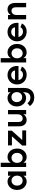

<svg xmlns="http://www.w3.org/2000/svg" viewBox="2163 -2910 972 5338"><g transform="rotate(-90 2649.0 -241.0)"><path d="M435.5 -252Q435.5 -296.9 417.7 -332.3Q399.9 -367.7 368.4 -387.5Q336.9 -407.2 296.9 -407.2Q256.3 -407.2 224.6 -387.2Q192.9 -367.2 175 -332Q157.2 -296.9 157.2 -252Q157.2 -207 175 -171.9Q192.9 -136.7 224.6 -116.7Q256.3 -96.7 296.9 -96.7Q336.9 -96.7 368.4 -116.5Q399.9 -136.2 417.7 -171.6Q435.5 -207 435.5 -252ZM431.6 0V-72.3H427.7Q403.3 -29.8 364.3 -8.1Q325.2 13.7 273.4 13.7Q205.6 13.7 151.6 -21Q97.7 -55.7 66.9 -116.2Q36.1 -176.8 36.1 -252Q36.1 -327.1 66.9 -387.7Q97.7 -448.2 151.6 -482.9Q205.6 -517.6 273.4 -517.6Q325.2 -517.6 364.3 -495.8Q403.3 -474.1 427.7 -431.6H431.6V-503.9H551.8V0Z M674.3 -707H793.5V-431.6H797.9Q822.3 -474.6 861.1 -496.1Q899.9 -517.6 951.7 -517.6Q1020 -517.6 1074 -482.9Q1127.9 -448.2 1158.4 -387.5Q1189 -326.7 1189 -252Q1189 -177.2 1158.4 -116.5Q1127.9 -55.7 1074 -21Q1020 13.7 951.7 13.7Q899.9 13.7 861.1 -7.8Q822.3 -29.3 797.9 -72.3H793.5V0H674.3ZM1067.9 -252Q1067.9 -296.9 1050.3 -332Q1032.7 -367.2 1000.7 -387.2Q968.8 -407.2 928.2 -407.2Q888.7 -407.2 857.2 -387.5Q825.7 -367.7 807.6 -332.3Q789.6 -296.9 789.6 -252Q789.6 -207 807.6 -171.6Q825.7 -136.2 857.2 -116.5Q888.7 -96.7 928.2 -96.7Q968.8 -96.7 1000.7 -116.7Q1032.7 -136.7 1050.3 -171.9Q1067.9 -207 1067.9 -252Z M1271 -108.4 1523.9 -391.1V-395.5H1274.9V-503.9H1685.1V-398.4L1429.2 -112.8V-108.4H1692.9V0H1271Z M2260.3 0H2141.1V-74.2H2137.7Q2117.2 -33.2 2076.9 -9.8Q2036.6 13.7 1983.9 13.7Q1927.2 13.7 1887 -12.2Q1846.7 -38.1 1825.9 -86.7Q1805.2 -135.3 1805.2 -202.1V-503.9H1925.3V-221.7Q1924.8 -162.1 1950.4 -129.6Q1976.1 -97.2 2023.9 -96.7Q2056.6 -97.2 2083 -112.8Q2109.4 -128.4 2125.2 -161.1Q2141.1 -193.8 2141.1 -242.2V-503.9H2260.3Z M2757.3 -259.8Q2757.3 -303.2 2739.5 -337.4Q2721.7 -371.6 2690.2 -390.4Q2658.7 -409.2 2618.7 -409.2Q2578.1 -409.2 2546.4 -390.1Q2514.6 -371.1 2496.8 -337.2Q2479 -303.2 2479 -259.8Q2479 -216.3 2496.8 -182.4Q2514.6 -148.4 2546.4 -129.4Q2578.1 -110.4 2618.7 -110.4Q2658.7 -110.4 2690.2 -129.2Q2721.7 -147.9 2739.5 -182.1Q2757.3 -216.3 2757.3 -259.8ZM2367.7 105.5 2449.7 36.1Q2483.4 79.1 2519.3 98.4Q2555.2 117.7 2602.1 118.2Q2675.3 117.7 2714.1 74.2Q2752.9 30.8 2752.4 -50.8V-85H2749.5Q2725.1 -43.9 2686 -22.9Q2647 -2 2595.2 -2Q2527.3 -2 2473.4 -35.6Q2419.4 -69.3 2388.7 -128.2Q2357.9 -187 2357.9 -259.8Q2357.9 -332.5 2388.7 -391.4Q2419.4 -450.2 2473.4 -483.9Q2527.3 -517.6 2595.2 -517.6Q2647 -517.6 2686 -496.6Q2725.1 -475.6 2749.5 -434.6H2752.4V-503.9H2872.6V-50.8Q2872.6 34.7 2840.3 96.7Q2808.1 158.7 2748 191.7Q2688 224.6 2606 224.6Q2531.2 224.6 2474.1 195.6Q2417 166.5 2367.7 105.5Z M2970.2 -252Q2970.2 -328.1 3004.2 -388.7Q3038.1 -449.2 3097.4 -483.4Q3156.7 -517.6 3231 -517.6Q3304.7 -517.6 3362.3 -483.6Q3419.9 -449.7 3451.9 -389.4Q3483.9 -329.1 3483.9 -252.9Q3483.9 -225.6 3481.9 -212.9H3092.3Q3097.7 -175.3 3118.2 -147Q3138.7 -118.7 3170.7 -103.3Q3202.6 -87.9 3241.7 -87.9Q3284.2 -87.9 3314.9 -106.7Q3345.7 -125.5 3361.8 -159.2L3466.3 -118.2Q3435.5 -56.2 3377.4 -21.2Q3319.3 13.7 3240.7 13.7Q3162.1 13.7 3100.6 -20.8Q3039.1 -55.2 3004.6 -115.7Q2970.2 -176.3 2970.2 -252ZM3359.4 -309.6Q3356.4 -339.8 3339.4 -364Q3322.3 -388.2 3294.2 -402.1Q3266.1 -416 3231 -416Q3180.2 -416 3143.6 -387.2Q3106.9 -358.4 3095.2 -309.6Z M3582 -707H3701.2V-431.6H3705.6Q3730 -474.6 3768.8 -496.1Q3807.6 -517.6 3859.4 -517.6Q3927.7 -517.6 3981.7 -482.9Q4035.6 -448.2 4066.2 -387.5Q4096.7 -326.7 4096.7 -252Q4096.7 -177.2 4066.2 -116.5Q4035.6 -55.7 3981.7 -21Q3927.7 13.7 3859.4 13.7Q3807.6 13.7 3768.8 -7.8Q3730 -29.3 3705.6 -72.3H3701.2V0H3582ZM3975.6 -252Q3975.6 -296.9 3958 -332Q3940.4 -367.2 3908.4 -387.2Q3876.5 -407.2 3835.9 -407.2Q3796.4 -407.2 3764.9 -387.5Q3733.4 -367.7 3715.3 -332.3Q3697.3 -296.9 3697.3 -252Q3697.3 -207 3715.3 -171.6Q3733.4 -136.2 3764.9 -116.5Q3796.4 -96.7 3835.9 -96.7Q3876.5 -96.7 3908.4 -116.7Q3940.4 -136.7 3958 -171.9Q3975.6 -207 3975.6 -252Z M4169.4 -252Q4169.4 -328.1 4203.4 -388.7Q4237.3 -449.2 4296.6 -483.4Q4356 -517.6 4430.2 -517.6Q4503.9 -517.6 4561.5 -483.6Q4619.1 -449.7 4651.1 -389.4Q4683.1 -329.1 4683.1 -252.9Q4683.1 -225.6 4681.2 -212.9H4291.5Q4296.9 -175.3 4317.4 -147Q4337.9 -118.7 4369.9 -103.3Q4401.9 -87.9 4440.9 -87.9Q4483.4 -87.9 4514.2 -106.7Q4544.9 -125.5 4561 -159.2L4665.5 -118.2Q4634.8 -56.2 4576.7 -21.2Q4518.6 13.7 4439.9 13.7Q4361.3 13.7 4299.8 -20.8Q4238.3 -55.2 4203.9 -115.7Q4169.4 -176.3 4169.4 -252ZM4558.6 -309.6Q4555.7 -339.8 4538.6 -364Q4521.5 -388.2 4493.4 -402.1Q4465.3 -416 4430.2 -416Q4379.4 -416 4342.8 -387.2Q4306.2 -358.4 4294.4 -309.6Z M4781.2 -503.9H4900.4V-429.7H4903.8Q4924.3 -470.7 4964.6 -494.1Q5004.9 -517.6 5057.6 -517.6Q5114.3 -517.6 5154.5 -491.7Q5194.8 -465.8 5215.6 -417.2Q5236.3 -368.7 5236.3 -301.8V0H5116.2V-282.2Q5116.7 -341.8 5091.1 -374.3Q5065.4 -406.7 5017.6 -407.2Q4984.9 -406.7 4958.5 -391.1Q4932.1 -375.5 4916.3 -342.8Q4900.4 -310.1 4900.4 -261.7V0H4781.2Z"/></g></svg>

Font: Wanted Sans SemiBold
Style: Regular
Weight: 600
Designer: Original Design by Kil Hyung-jin and Kang Hanbin, Wanted Lab, Inc; Hangeul from Source Han Sans by Jang Soo-young and Ka
Foundry: Wanted Lab, Inc.
Version: Version 1.003